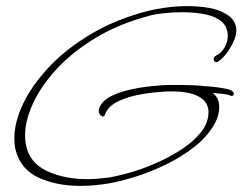

<svg xmlns="http://www.w3.org/2000/svg" viewBox="-20 -569 793 628"><path d="M242 39Q166 39 107.5 12.5Q49 -14 32 -75Q29 -85 28 -95.5Q27 -106 27 -117Q27 -170 56 -230.5Q85 -291 141 -350.5Q197 -410 279 -458.5Q361 -507 467 -534Q487 -539 521.5 -544Q556 -549 594 -549Q629 -549 662 -543.5Q695 -538 718 -524Q737 -513 745 -499.5Q753 -486 753 -470Q753 -454 746 -437.5Q739 -421 727 -403Q719 -391 710 -381.5Q701 -372 692 -367Q691 -366 688 -366Q679 -366 679 -376Q679 -383 685 -386Q705 -396 715 -414.5Q725 -433 725 -452Q725 -468 718 -482Q711 -496 696 -505Q674 -519 641.5 -524Q609 -529 576 -529Q542 -529 512.5 -525.5Q483 -522 467 -517Q369 -491 293.5 -445.5Q218 -400 166.5 -344.5Q115 -289 88.5 -232Q62 -175 62 -126Q62 -100 70 -76Q87 -29 141.5 -6Q196 17 266 17Q283 17 299.5 15.5Q316 14 333 12Q360 8 401.5 -3.5Q443 -15 488 -34.5Q533 -54 572.5 -79.5Q612 -105 637 -136Q662 -167 662 -203Q662 -234 632 -252Q602 -270 540 -270Q531 -270 520.5 -269.5Q510 -269 499 -268Q459 -265 422 -256.5Q385 -248 359 -233.5Q333 -219 324 -196Q321 -188 316 -188Q312 -188 307.5 -193.5Q303 -199 303 -206Q303 -211 304 -214Q313 -239 342.5 -254Q372 -269 413 -277.5Q454 -286 497 -289Q515 -291 532.5 -291Q550 -291 566 -291Q592 -291 614 -290Q636 -289 651 -287Q660 -287 677.5 -285Q695 -283 712.5 -280Q730 -277 737 -273Q745 -268 745 -262Q745 -258 741.5 -256Q738 -254 732 -257Q727 -260 708 -262Q689 -264 675 -265Q697 -250 697 -219Q697 -189 679 -159Q656 -120 615 -88Q574 -56 525 -32Q476 -8 426 8Q376 24 335 31Q311 35 288 37Q265 39 242 39Z"/></svg>

Font: Waterfall
Style: Regular
Weight: 400
Designer: Robert E. Leuschke
Foundry: Robert E. Leuschke
Version: Version 1.010; ttfautohint (v1.8.3)